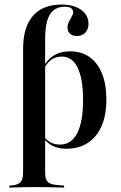

<svg xmlns="http://www.w3.org/2000/svg" viewBox="-20 -651 538 857"><path d="M83.1 -207.3V-432.3Q83.1 -529.8 127 -580.2Q171 -630.6 254 -630.6Q308.9 -630.6 341.9 -607.3Q375 -583.9 375 -544.4Q375 -520.2 360.9 -505.2Q346.8 -490.3 322.6 -490.3Q304 -490.3 292.7 -500.4Q281.5 -510.5 281.5 -527.4Q281.5 -541.1 287.5 -553.6Q293.5 -566.1 300 -576.6Q306.5 -587.1 306.5 -596Q306.5 -621 269.4 -621Q224.2 -621 202.8 -586.3Q181.5 -551.6 181.5 -477.4V-207.3ZM132.3 183.9Q104.8 183.9 79.4 184.7Q54 185.5 21.8 186.3V177.4L34.7 176.6Q62.1 173.4 72.6 160.9Q83.1 148.4 83.1 117.7V-207.3H181.5V117.7Q181.5 138.7 186.3 150.4Q191.1 162.1 203.2 167.7Q215.3 173.4 236.3 175L266.1 177.4V186.3Q240.3 185.5 218.1 185.1Q196 184.7 175.4 184.3Q154.8 183.9 132.3 183.9ZM293.5 -421.8Q344.4 -421.8 380.2 -396Q416.1 -370.2 435.5 -322.2Q454.8 -274.2 454.8 -206.5Q454.8 -137.1 433.5 -88.3Q412.1 -39.5 372.2 -13.3Q332.3 12.9 275.8 12.9Q233.9 12.9 206.5 -4.8Q179 -22.6 171 -41.9L173.4 -47.6Q180.6 -31.5 200.4 -18.5Q220.2 -5.6 247.6 -5.6Q298.4 -5.6 324.6 -56.5Q350.8 -107.3 350.8 -204.8Q350.8 -297.6 327 -348Q303.2 -398.4 255.6 -398.4Q226.6 -398.4 205.6 -381.9Q184.7 -365.3 172.6 -334.7L170.2 -341.1Q183.1 -377.4 214.5 -399.6Q246 -421.8 293.5 -421.8Z"/></svg>

Font: Playfair 144pt SemiCondensed SemiBold
Style: Regular
Weight: 600
Width: 4
Designer: Claus Eggers Sørensen
Foundry: Claus Eggers Sørensen
Version: Version 2.203